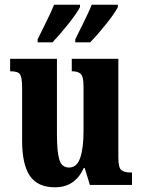

<svg xmlns="http://www.w3.org/2000/svg" viewBox="-20 -786 604 816"><path d="M214 10Q299 10 336 -72H340L362 0H541V-53H533Q510 -53 496.5 -62.5Q483 -72 483 -116V-536H285V-483H288Q310 -483 322.5 -472.5Q335 -462 335 -419V-227Q335 -157 321 -115.5Q307 -74 274 -74Q242 -74 232 -108Q222 -142 222 -215V-536H23V-483H26Q57 -483 65.5 -469.5Q74 -456 74 -413V-188Q74 -87 107 -38.5Q140 10 214 10ZM300 -606H363Q392 -635 430 -682.5Q468 -730 481 -756V-766H370Q356 -732 336.5 -693Q317 -654 300 -619ZM140 -606H203Q231 -635 269 -682.5Q307 -730 320 -756V-766H210Q196 -732 176.5 -693Q157 -654 140 -619Z"/></svg>

Font: Noto Serif ExtraCondensed Extra
Style: Regular
Weight: 800
Width: 3
Designer: Monotype Design Team
Foundry: Monotype Imaging Inc.
Version: Version 1.002